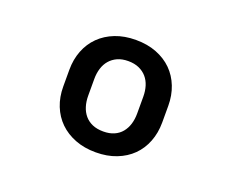

<svg xmlns="http://www.w3.org/2000/svg" viewBox="-73 -838 746 617"><g transform="rotate(20 300.0 -529.0)"><path d="M129.9 -557.1Q129.9 -592.8 141.6 -622.8Q153.3 -652.8 175.3 -674.6Q197.3 -696.3 228.5 -708.5Q259.8 -720.7 298.8 -720.7Q338.4 -720.7 369.6 -708.5Q400.9 -696.3 422.9 -674.6Q444.8 -652.8 456.5 -622.8Q468.3 -592.8 468.3 -557.1V-500Q468.3 -464.4 456.5 -434.3Q444.8 -404.3 423.1 -382.8Q401.4 -361.3 370.1 -349.1Q338.9 -336.9 299.8 -336.9Q260.7 -336.9 229.2 -349.1Q197.8 -361.3 175.8 -382.8Q153.8 -404.3 141.8 -434.3Q129.9 -464.4 129.9 -500ZM215.3 -500Q215.3 -480 220.5 -463.4Q225.6 -446.8 236.1 -434.3Q246.6 -421.9 262.5 -415Q278.3 -408.2 299.8 -408.2Q320.8 -408.2 336.4 -415Q352.1 -421.9 362.3 -434.3Q372.6 -446.8 377.7 -463.4Q382.8 -480 382.8 -500V-557.1Q382.8 -576.7 377.7 -593.3Q372.6 -609.9 362.1 -622.1Q351.6 -634.3 335.7 -641.4Q319.8 -648.4 298.8 -648.4Q277.8 -648.4 262.2 -641.4Q246.6 -634.3 236.1 -622.1Q225.6 -609.9 220.5 -593.3Q215.3 -576.7 215.3 -557.1Z"/></g></svg>

Font: TypoPRO Roboto Mono
Style: Bold
Weight: 700
Designer: Google
Version: Version 2.000986; 2015; ttfautohint (v1.3)